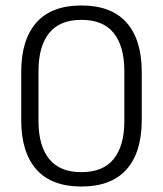

<svg xmlns="http://www.w3.org/2000/svg" viewBox="-20 -670 594 701"><path d="M277 11Q168 11 112.8 -51.5Q57.5 -114 57.5 -231V-407.5Q57.5 -525 112.8 -587.5Q168 -650 277 -650Q386.5 -650 442 -587.5Q497.5 -525 497.5 -407.5V-231Q497.5 -114 442 -51.5Q386.5 11 277 11ZM277 -41.5Q357 -41.5 395.5 -90Q434 -138.5 434 -228.5V-410Q434 -500.5 395.5 -549Q357 -597.5 277 -597.5Q198 -597.5 159.2 -549Q120.5 -500.5 120.5 -410V-228.5Q120.5 -138.5 159.2 -90Q198 -41.5 277 -41.5Z"/></svg>

Font: Anek Gujarati Medium Light
Style: Regular
Weight: 300
Version: Version 1.003